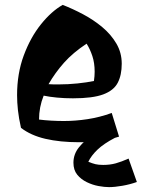

<svg xmlns="http://www.w3.org/2000/svg" viewBox="-20 -559 581 787"><path d="M304 24Q226 24 166 10Q106 -4 66 -35Q57 -75 53.5 -107.5Q50 -140 50 -169Q50 -258 77.5 -332Q105 -406 148 -459.5Q191 -513 237 -539Q278 -523 320.5 -500.5Q363 -478 399 -448Q435 -418 457 -380.5Q479 -343 479 -298Q479 -251 462.5 -219.5Q446 -188 403 -172Q360 -156 279 -156Q245 -156 213.5 -159Q182 -162 159 -167Q140 -120 140 -69Q163 -66 190 -64.5Q217 -63 242 -63Q289 -63 338.5 -70.5Q388 -78 438 -96L468 1Q428 14 386 19Q344 24 304 24ZM221 -213Q259 -213 297.5 -217Q336 -221 365 -227Q368 -247 368 -265Q368 -301 358.5 -329.5Q349 -358 335 -380Q279 -343 242.5 -302Q206 -261 179 -214Q189 -213 200 -213Q211 -213 221 -213ZM427 208Q408 208 383.5 203.5Q359 199 335.5 187.5Q312 176 296.5 157Q281 138 281 108Q281 73 303.5 45Q326 17 359 -5Q392 -27 423 -44L451 6Q405 30 379.5 54.5Q354 79 342 104Q359 111 371.5 114Q384 117 403 117Q431 117 454.5 110.5Q478 104 507 91L541 187Q513 197 481.5 202.5Q450 208 427 208Z"/></svg>

Font: Joti One
Style: Regular
Weight: 400
Designer: Eduardo Rodriguez Tunni
Foundry: Eduardo Rodriguez Tunni
Version: Version 1.002; ttfautohint (v1.8.4.7-5d5b);gftools[0.9.24]